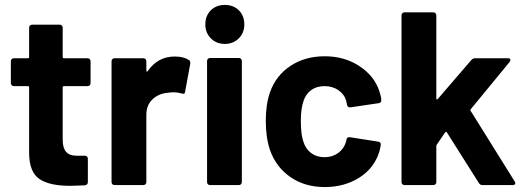

<svg xmlns="http://www.w3.org/2000/svg" viewBox="-20 -750 2128 778"><path d="M347 -413Q347 -408 343.5 -404.5Q340 -401 335 -401H239Q234 -401 234 -396V-184Q234 -151 247.5 -135Q261 -119 291 -119H324Q329 -119 332.5 -115.5Q336 -112 336 -107V-12Q336 -1 324 1Q282 3 264 3Q181 3 140 -24.5Q99 -52 98 -128V-396Q98 -401 93 -401H36Q31 -401 27.5 -404.5Q24 -408 24 -413V-502Q24 -507 27.5 -510.5Q31 -514 36 -514H93Q98 -514 98 -519V-638Q98 -643 101.5 -646.5Q105 -650 110 -650H222Q227 -650 230.5 -646.5Q234 -643 234 -638V-519Q234 -514 239 -514H335Q340 -514 343.5 -510.5Q347 -507 347 -502Z M688 -521Q724 -521 745 -507Q751 -504 751 -496Q751 -494 751 -492L730 -378Q729 -370 723 -370Q720 -370 716 -371Q701 -376 681 -376Q673 -376 659 -374Q623 -371 598 -347.5Q573 -324 573 -285V-12Q573 -7 569.5 -3.5Q566 0 561 0H444Q439 0 435.5 -3.5Q432 -7 432 -12V-502Q432 -507 435.5 -510.5Q439 -514 444 -514H561Q566 -514 569.5 -510.5Q573 -507 573 -502V-464Q573 -461 574.5 -460.5Q576 -460 576 -460Q577 -460 578 -461Q619 -521 688 -521Z M891 -572Q857 -572 834.5 -594.5Q812 -617 812 -651Q812 -686 834 -708Q856 -730 891 -730Q926 -730 948 -708Q970 -686 970 -651Q970 -617 947.5 -594.5Q925 -572 891 -572ZM831 0Q826 0 822.5 -3.5Q819 -7 819 -12V-503Q819 -508 822.5 -511.5Q826 -515 831 -515H948Q953 -515 956.5 -511.5Q960 -508 960 -503V-12Q960 -7 956.5 -3.5Q953 0 948 0Z M1296 8Q1216 8 1157.5 -32Q1099 -72 1074 -142Q1057 -192 1057 -260Q1057 -327 1074 -376Q1098 -444 1157 -483Q1216 -522 1296 -522Q1376 -522 1436.5 -482Q1497 -442 1517 -381Q1525 -357 1525 -345V-343Q1525 -334 1515 -332L1400 -315H1398Q1389 -315 1386 -325L1383 -341Q1376 -367 1352 -384Q1328 -401 1295 -401Q1263 -401 1241 -385Q1219 -369 1210 -341Q1199 -311 1199 -259Q1199 -207 1209 -177Q1218 -147 1240.5 -130Q1263 -113 1295 -113Q1326 -113 1349.5 -129.5Q1373 -146 1382 -175Q1383 -177 1383 -181Q1384 -182 1384 -184Q1385 -194 1395 -194Q1396 -194 1398 -194L1513 -176Q1523 -174 1523 -165Q1523 -157 1517 -135Q1496 -68 1435.5 -30Q1375 8 1296 8Z M1619 0Q1614 0 1610.5 -3.5Q1607 -7 1607 -12V-688Q1607 -693 1610.5 -696.5Q1614 -700 1619 -700H1736Q1741 -700 1744.5 -696.5Q1748 -693 1748 -688V-351Q1748 -348 1749 -347.5Q1750 -347 1751 -347Q1752 -347 1754 -349L1890 -507Q1897 -514 1905 -514H2038Q2048 -514 2048 -507Q2048 -504 2045 -499L1888 -308Q1886 -306 1886 -304Q1886 -302 1887 -301L2066 -14Q2068 -10 2068 -8Q2068 0 2057 0H1934Q1926 0 1920 -9L1791 -213Q1790 -215 1789 -215.5Q1788 -216 1787 -216Q1786 -216 1784 -214L1750 -164Q1748 -160 1748 -158V-12Q1748 -7 1744.5 -3.5Q1741 0 1736 0Z"/></svg>

Font: LinhAnh
Style: Bold
Weight: 700
Designer: Jeremy Tribby
Foundry: Tribby Type
Version: Version 1.408